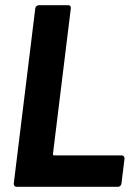

<svg xmlns="http://www.w3.org/2000/svg" viewBox="-20 -720 519 740"><path d="M44 0H435C441 0 447 -5 448 -12L460 -109C460 -116 456 -121 449 -121H188C186 -121 184 -123 184 -126L253 -688C254 -695 250 -700 243 -700H130C123 -700 117 -695 116 -688L33 -12C33 -5 37 0 44 0Z"/></svg>

Font: Barlow Semi Condensed
Style: Bold Italic
Weight: 700
Width: 4
Italic angle: -7°
Designer: Jeremy Tribby
Foundry: Tribby Type
Version: Version 1.422;hotconv 1.0.109;makeotfexe 2.5.65596